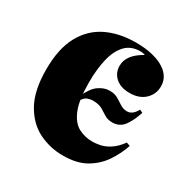

<svg xmlns="http://www.w3.org/2000/svg" viewBox="-130 -650 766 781"><g transform="rotate(30 253.0 -259.5)"><path d="M292 -533Q336 -533 369.5 -525Q403 -517 425 -503Q446 -490 457.5 -471.5Q469 -453 469 -429Q469 -392 442.5 -367Q416 -342 371 -342Q329 -342 305 -363.5Q281 -385 281 -418Q281 -444 297.5 -466Q314 -488 348 -507Q341 -509 337.5 -510Q334 -511 325 -511Q282 -511 256 -483.5Q230 -456 218.5 -408Q207 -360 207 -298Q207 -215 225 -171Q243 -127 273 -111Q303 -95 339 -95Q354 -95 374.5 -99Q395 -103 418 -117.5Q441 -132 463 -162L480 -156Q466 -114 440 -75Q414 -36 371.5 -11Q329 14 263 14Q203 14 150 -12Q97 -38 63.5 -97.5Q30 -157 30 -256Q30 -354 63.5 -415Q97 -476 156 -504.5Q215 -533 292 -533ZM298 -310Q321 -310 337 -300.5Q353 -291 367.5 -281.5Q382 -272 400 -272Q411 -272 421.5 -279Q432 -286 443 -305L457 -298Q443 -255 423.5 -229Q404 -203 370 -203Q348 -203 333.5 -212.5Q319 -222 302.5 -231.5Q286 -241 258 -241Q248 -241 234.5 -236.5Q221 -232 208 -211L203 -231Q222 -275 247 -292.5Q272 -310 298 -310Z"/></g></svg>

Font: Playfair Display Black
Style: Regular
Weight: 900
Designer: Claus Eggers Sørensen
Foundry: Claus Eggers Sørensen
Version: Version 1.203